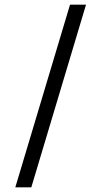

<svg xmlns="http://www.w3.org/2000/svg" viewBox="-20 -756 436 828"><path d="M46 52H115L351 -736H282Z"/></svg>

Font: Perun
Style: Regular
Weight: 400
Foundry: Copyright (c) Stefan Peev, Context Ltd, 2016
Version: Version 1.089